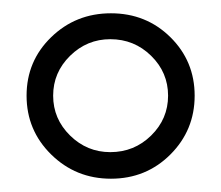

<svg xmlns="http://www.w3.org/2000/svg" viewBox="-20 -667 333 289"><path d="M236.5 -611C212.2 -635 182.3 -647 147 -647C111.7 -647 81.7 -635 57 -611C32.3 -587 20 -557.7 20 -523C20 -488.3 32.3 -458.8 57 -434.5C81.7 -410.2 111.7 -398 147 -398C182.3 -398 212.2 -410.2 236.5 -434.5C260.8 -458.8 273 -488.3 273 -523C273 -557.7 260.8 -587 236.5 -611ZM85.5 -583C102.5 -599.7 122.7 -608 146 -608C170 -608 190.5 -599.7 207.5 -583C224.5 -566.3 233 -546.3 233 -523C233 -499.7 224.5 -479.7 207.5 -463C190.5 -446.3 170 -438 146 -438C122.7 -438 102.5 -446.3 85.5 -463C68.5 -479.7 60 -499.7 60 -523C60 -546.3 68.5 -566.3 85.5 -583Z"/></svg>

Font: Alegreya Sans SC
Style: Regular
Weight: 400
Designer: Juan Pablo del Peral
Foundry: Huerta Tipografica
Version: Version 1.000;PS 001.000;hotconv 1.0.70;makeotf.lib2.5.58329